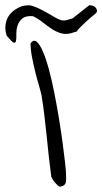

<svg xmlns="http://www.w3.org/2000/svg" viewBox="-102 -712 390 733"><path d="M93.8 -37.1Q88.9 -73.2 84.5 -112.8Q80.1 -152.3 76.2 -192.4Q72.3 -232.4 67.4 -271.5Q62.5 -312.5 56.6 -347.7Q53.7 -362.3 46.4 -386.7Q39.1 -411.1 32.2 -439Q25.4 -466.8 20 -495.1Q14.6 -523.4 14.6 -546.9Q26.4 -562.5 38.1 -552.7Q49.8 -543 61.5 -516.1Q73.2 -489.3 84.5 -447.8Q95.7 -406.2 105 -359.4Q114.3 -312.5 122.6 -262.7Q130.9 -212.9 136.7 -168.9Q142.6 -125 146.5 -90.8Q150.4 -56.6 150.4 -39.1Q150.4 -33.2 150.4 -27.3Q150.4 -21.5 149.4 -16.1Q148.4 -10.7 144 -6.3Q139.6 -2 130.9 0Q125 2 119.1 -3.4Q113.3 -8.8 107.4 -15.6Q101.6 -22.5 98.1 -28.8Q94.7 -35.2 93.8 -37.1ZM180.7 -588.9Q155.3 -579.1 135.3 -584Q115.2 -588.9 97.2 -600.6Q79.1 -612.3 61.5 -626.5Q43.9 -640.6 23.4 -650.4Q-3.9 -652.3 -17.1 -641.1Q-30.3 -629.9 -35.2 -613.8Q-40 -597.7 -39.6 -581.1Q-39.1 -564.5 -41 -555.7Q-43 -546.9 -49.8 -549.3Q-56.6 -551.8 -76.2 -575.2Q-84 -598.6 -80.6 -619.6Q-77.1 -640.6 -65.4 -655.8Q-53.7 -670.9 -35.2 -680.7Q-17.6 -691.4 2.9 -691.4Q4.9 -692.4 10.3 -691.9Q15.6 -691.4 27.3 -687.5Q39.1 -683.6 58.1 -673.8Q77.1 -664.1 108.4 -645.5Q127 -634.8 137.7 -633.8Q148.4 -632.8 164.1 -638.7L173.8 -641.6Q179.7 -643.6 179.7 -645.5L239.3 -692.4Q251 -691.4 257.3 -687.5Q263.7 -683.6 266.1 -678.7Q268.6 -673.8 268.1 -668.9Q267.6 -664.1 263.7 -661.1Q237.3 -639.6 223.1 -626Q209 -612.3 202.1 -605.5Q195.3 -598.6 193.8 -596.2Q192.4 -593.8 191.9 -592.8Q191.4 -591.8 189.9 -591.3Q188.5 -590.8 180.7 -588.9Z"/></svg>

Font: Indie Flower
Style: Regular
Weight: 400
Designer: Kimberly Geswein
Foundry: Kimberly Geswein
Version: Version 1.001 2010